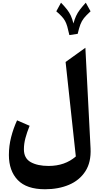

<svg xmlns="http://www.w3.org/2000/svg" viewBox="-20 -1135 732 1412"><path d="M551.3 -886.2 490.2 -877Q481.9 -915 474.9 -939.5Q467.8 -963.9 458.3 -981.2Q448.7 -998.5 433.6 -1014.6Q418.5 -1030.8 394 -1051.8L428.7 -1115.2Q456.1 -1086.9 473.1 -1064.9Q490.2 -1043 501 -1019.5Q511.7 -996.1 520 -962.4Q528.8 -994.6 539.6 -1017.8Q550.3 -1041 567.1 -1063.2Q584 -1085.4 610.8 -1115.2L646 -1051.8Q614.3 -1022.9 597.4 -1001.7Q580.6 -980.5 571 -954.8Q561.5 -929.2 551.3 -886.2ZM607.9 -783.7 646 -43.5Q650.9 58.1 607.7 124.8Q564.5 191.4 487.1 224.1Q409.7 256.8 311 256.8Q175.8 256.8 110.6 189Q45.4 121.1 45.4 4.9Q45.4 -62 61.8 -126.2Q78.1 -190.4 105.5 -250L197.8 -210Q178.2 -161.6 167 -119.6Q155.8 -77.6 155.8 -37.1Q155.8 29.3 206.1 57.4Q256.3 85.4 337.4 85.4Q457.5 85.4 537.6 15.6L462.4 -679.2Z"/></svg>

Font: Pinar Bold
Style: Regular
Weight: 700
Designer: Amin Abedi
Version: Version 3.000